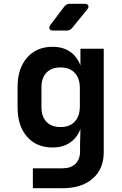

<svg xmlns="http://www.w3.org/2000/svg" viewBox="-20 -805 640 1005"><path d="M152 180V76H307Q351 76 375 52.5Q399 29 399 -11V-44L401 -130Q384 -84 346.5 -58.5Q309 -33 255 -33Q171 -33 121.5 -89.5Q72 -146 72 -243V-350Q72 -446 121.5 -503Q171 -560 255 -560Q309 -560 346.5 -534.5Q384 -509 401 -462V-550H523V-8Q523 79 465.5 129.5Q408 180 309 180ZM297 -140Q345 -140 371.5 -168.5Q398 -197 398 -248V-344Q398 -395 371.5 -423.5Q345 -452 297 -452Q249 -452 223 -424.5Q197 -397 197 -348V-244Q197 -195 223 -167.5Q249 -140 297 -140ZM259 -645Q244 -645 239.5 -653.5Q235 -662 244 -675L316 -770Q327 -785 345 -785H422Q438 -785 442 -776.5Q446 -768 436 -755L358 -659Q347 -645 328 -645Z"/></svg>

Font: Pitagon Sans Mono
Style: Bold
Weight: 700
Monospace: yes
Designer: Travis Tran
Foundry: Pitagon
Version: Version 1.001; ttfautohint (v1.8.4.7-5d5b);gftools[0.9.26]